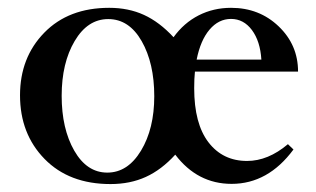

<svg xmlns="http://www.w3.org/2000/svg" viewBox="-20 -459 807 491"><path d="M262.7 11.7Q156.7 11.7 94 -52.5Q31.2 -116.7 31.2 -215.3Q31.2 -312 93.3 -375.5Q155.3 -439 259.3 -439Q308.6 -439 348.1 -420.9Q387.7 -402.8 423.8 -363.8Q450.2 -400.4 488 -419.7Q525.9 -439 570.8 -439Q643.1 -439 692.6 -391.6Q742.2 -344.2 742.2 -275.9H478.5Q476.6 -258.3 476.6 -233.4Q476.6 -142.6 513.2 -95Q549.8 -47.4 611.8 -47.4Q665.5 -47.4 716.3 -90.3L730.5 -76.7Q665.5 11.2 572.3 11.2Q484.9 11.2 428.2 -63.5Q393.1 -24.9 353 -6.6Q313 11.7 262.7 11.7ZM570.8 -410.6Q539.1 -410.6 515.9 -383.3Q492.7 -356 482.9 -306.6H648.4Q645.5 -353.5 624.3 -382.1Q603 -410.6 570.8 -410.6ZM374.5 -212.9Q374.5 -297.4 342.3 -353.8Q310.1 -410.2 256.8 -410.2Q204.1 -410.2 170.9 -354Q137.7 -297.9 137.7 -213.9Q137.7 -129.9 169.9 -73.7Q202.1 -17.6 254.4 -17.6Q306.6 -17.6 340.6 -73.7Q374.5 -129.9 374.5 -212.9Z"/></svg>

Font: Elstob 14pt Medium
Style: Regular
Weight: 500
Designer: Peter S. Baker
Version: Version 1.015